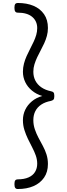

<svg xmlns="http://www.w3.org/2000/svg" viewBox="-20 -1195 450 1290"><path d="M99 75Q88 75 82.5 67.5Q77 60 77 42Q77 24 82.5 17Q88 10 99 10Q142 10 171.5 -3Q201 -16 215.5 -40Q230 -64 230 -95Q230 -123 220.5 -150Q211 -177 196.5 -204.5Q182 -232 168 -261Q154 -290 144 -321.5Q134 -353 134 -388Q134 -425 149.5 -457.5Q165 -490 194.5 -514.5Q224 -539 264 -550Q224 -562 194.5 -586.5Q165 -611 149.5 -643.5Q134 -676 134 -713Q134 -741 141 -767.5Q148 -794 159 -818.5Q170 -843 182.5 -867Q195 -891 206 -914.5Q217 -938 223.5 -960.5Q230 -983 230 -1006Q230 -1053 196.5 -1081.5Q163 -1110 99 -1110Q88 -1110 82.5 -1117.5Q77 -1125 77 -1143Q77 -1161 82.5 -1168Q88 -1175 99 -1175Q160 -1175 205 -1156Q250 -1137 276 -1099.5Q302 -1062 302 -1007Q302 -979 295 -953.5Q288 -928 277 -904Q266 -880 253.5 -857Q241 -834 230 -810.5Q219 -787 211.5 -763Q204 -739 204 -713Q204 -680 217.5 -653.5Q231 -627 257.5 -608.5Q284 -590 322 -582Q334 -580 339.5 -574Q345 -568 345 -550Q345 -532 339.5 -526Q334 -520 322 -517Q284 -510 257.5 -492.5Q231 -475 217.5 -448.5Q204 -422 204 -388Q204 -356 214 -326.5Q224 -297 238.5 -269.5Q253 -242 268 -214.5Q283 -187 292.5 -157Q302 -127 302 -93Q302 -39 276 -1.5Q250 36 205 55.5Q160 75 99 75Z"/></svg>

Font: Playwrite FR Moderne Light
Style: Regular
Weight: 300
Version: Version 1.002